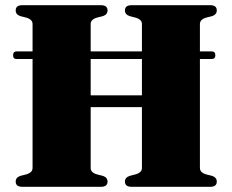

<svg xmlns="http://www.w3.org/2000/svg" viewBox="-20 -720 896 740"><path d="M329.5 -72.5Q329.5 -55 353.5 -48L377 -42Q394.5 -36 394.5 -20Q394.5 0 368.5 0H66.5Q40.5 0 40.5 -20Q40.5 -36 58 -42L81.5 -48Q105.5 -55 105.5 -72.5V-492.5H44Q30.5 -492.5 30.5 -507Q30.5 -522 44.5 -522H105.5V-627.5Q105.5 -645 81.5 -652L58 -658Q40.5 -664 40.5 -680Q40.5 -700 66.5 -700H368.5Q394.5 -700 394.5 -680Q394.5 -664 377 -658L353.5 -652Q329.5 -645 329.5 -627.5V-522H527V-627.5Q527 -645 502.5 -652L479.5 -658Q461.5 -664 461.5 -680Q461.5 -700 487.5 -700H790Q815.5 -700 815.5 -680Q815.5 -664 798 -658L774.5 -652Q750.5 -645 750.5 -627.5V-522H795Q810 -522 810 -507Q810 -492.5 795 -492.5H750.5V-72.5Q750.5 -55 774.5 -48L798 -42Q815.5 -36 815.5 -20Q815.5 0 790 0H487.5Q461.5 0 461.5 -20Q461.5 -36 479.5 -42L502.5 -48Q527 -55 527 -72.5V-307H329.5ZM329.5 -352.5H527V-492.5H329.5Z"/></svg>

Font: Fraunces 72pt Black
Style: Regular
Weight: 900
Version: Version 1.000;[0bf87f6ff]